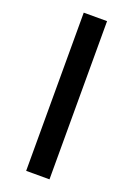

<svg xmlns="http://www.w3.org/2000/svg" viewBox="-163 -791 687 989"><g transform="rotate(20 180.5 -296.5)"><path d="M116.2 137.2V-730H244.1V137.2Z"/></g></svg>

Font: Arima
Style: Bold
Weight: 700
Designer: Joana Correia and Natanael Gama
Foundry: NDISCOVER
Version: Version 1.100;Glyphs 3.1.2 (3151)